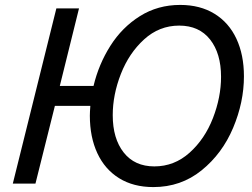

<svg xmlns="http://www.w3.org/2000/svg" viewBox="-20 -746 1025 780"><path d="M971 -436Q971 -331 927 -226.5Q883 -122 799 -54Q715 14 603 14Q522 14 464 -22Q406 -58 375.5 -123.5Q345 -189 345 -276Q345 -290 347 -316H203L124 0H32L209 -712H301L223 -397H360Q381 -485 428.5 -560Q476 -635 548.5 -680.5Q621 -726 712 -726Q793 -726 851.5 -690Q910 -654 940.5 -588.5Q971 -523 971 -436ZM878 -434Q878 -529 833.5 -585.5Q789 -642 708 -642Q627 -642 565.5 -586Q504 -530 471 -445.5Q438 -361 438 -278Q438 -183 482.5 -126.5Q527 -70 607 -70Q688 -70 750 -125.5Q812 -181 845 -266Q878 -351 878 -434Z"/></svg>

Font: CST
Style: Italic
Weight: 400
Italic angle: -14°
Version: Version 1.00